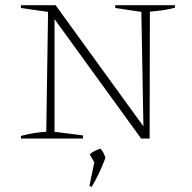

<svg xmlns="http://www.w3.org/2000/svg" viewBox="-20 -536 743 743"><path d="M426 -516H657V-506Q629 -499 607 -496Q585 -493 560 -491L559 0H526L191 -462V-26L301 -12V0H61V-10Q87 -17 111.5 -21Q136 -25 159 -26L166 -490L61 -505V-516H195L535 -47L527 -490L426 -505ZM326 184 345 92 327 61Q338 52 347.5 47.5Q357 43 368 39Q375 46 379.5 54Q384 62 388 75Q378 102 365 130Q352 158 335 187Z"/></svg>

Font: Piazzolla SC Thin
Style: Regular
Weight: 100
Designer: Juan Pablo del Peral
Foundry: Huerta Tipografica
Version: Version 1.330